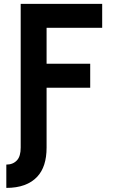

<svg xmlns="http://www.w3.org/2000/svg" viewBox="-20 -752 626 978"><path d="M12.2 205.1Q12.2 205.1 12.2 86.4Q46.9 86.4 67.4 63.5Q85.4 43 85.4 0V-732.4H500.5V-610.4H217.3V-427.2H439.5V-305.2H217.3V0Q217.3 97.2 169.9 147.9Q116.7 205.1 12.2 205.1Z"/></svg>

Font: Consola Mono
Style: Bold
Weight: 700
Monospace: yes
Designer: Wojciech Kalinowski "wmk69" (wmk69@o2.pl)
Foundry: Wojciech Kalinowski "wmk69" (wmk69@o2.pl)
Version: Version 2.1.0